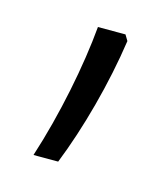

<svg xmlns="http://www.w3.org/2000/svg" viewBox="-52 -857 280 323"><g transform="rotate(15 88.0 -696.0)"><path d="M130 -814H82C76 -746 58 -655 33 -578H76C102 -643 125 -728 136 -804Z"/></g></svg>

Font: Noto Sans Armenian SemiCondensed Light
Style: Regular
Weight: 300
Width: 4
Designer: Monotype Design Team
Foundry: Monotype Imaging Inc.
Version: Version 2.008